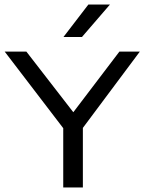

<svg xmlns="http://www.w3.org/2000/svg" viewBox="-32 -821 632 841"><path d="M245 0V-294L263 -236L-11.5 -595H83.5L304.5 -309.5H274L491 -595H580.5L312.5 -236L331 -293.5V0ZM246 -659 355 -801H449.5L327 -659Z"/></svg>

Font: Encode Sans SC Expanded
Style: Regular
Weight: 400
Width: 7
Designer: Multiple Designers
Foundry: Impallari Type
Version: Version 3.002